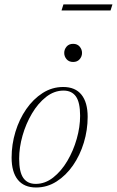

<svg xmlns="http://www.w3.org/2000/svg" viewBox="-20 -822 519 852"><path d="M260.5 -436Q314 -436 341.5 -401.8Q369 -367.5 369 -303.5Q369 -245 352 -189Q335 -133 304 -88.2Q273 -43.5 231.2 -16.8Q189.5 10 140 10Q87 10 59.2 -24.2Q31.5 -58.5 31.5 -122.5Q31.5 -181 48.5 -237Q65.5 -293 96.5 -337.8Q127.5 -382.5 169.2 -409.2Q211 -436 260.5 -436ZM138.5 -6Q180 -6 216 -34.2Q252 -62.5 278.8 -107.8Q305.5 -153 320.5 -205.8Q335.5 -258.5 335.5 -308Q335.5 -367.5 317 -393.8Q298.5 -420 262 -420Q220.5 -420 184.5 -391.8Q148.5 -363.5 121.8 -318.2Q95 -273 80 -220.2Q65 -167.5 65 -118Q65 -58.5 83.5 -32.2Q102 -6 138.5 -6ZM304.5 -547Q286 -547 275.5 -559.2Q265 -571.5 265 -587Q265 -603 275.5 -615.2Q286 -627.5 304.5 -627.5Q323 -627.5 333.5 -615.2Q344 -603 344 -587Q344 -571.5 333.5 -559.2Q323 -547 304.5 -547ZM253 -775.5 261.5 -802.5H479L470.5 -775.5Z"/></svg>

Font: Newsreader Text ExtraLight
Style: Italic
Weight: 275
Italic angle: -17°
Designer: Hugues Gentile
Foundry: Production Type
Version: Version 1.001